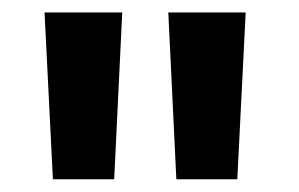

<svg xmlns="http://www.w3.org/2000/svg" viewBox="-20 -757 472 303"><path d="M172.9 -737.3 160.2 -474.1H63.5L50.3 -737.3ZM367.7 -737.3 354.5 -474.1H258.3L245.6 -737.3Z"/></svg>

Font: Epilogue ExtraBold
Style: Regular
Weight: 800
Designer: Tyler Finck
Foundry: Etcetera Type Co
Version: Version 2.112